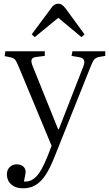

<svg xmlns="http://www.w3.org/2000/svg" viewBox="-20 -784 587 1034"><path d="M167 -584 150.9 -599.1 257.8 -743.2Q272.5 -764.2 293.9 -764.2Q304.2 -764.2 312.7 -758.8Q321.3 -753.4 333 -738.8L435.1 -599.1L418.9 -584L293.9 -688ZM102.1 230Q63.5 230 40.3 209Q17.1 188 17.1 154.8Q17.1 131.8 31.7 116.5Q46.4 101.1 69.8 101.1Q91.3 101.1 104.2 111.8Q117.2 122.6 118.2 140.1Q118.2 149.9 108.9 193.8Q126.5 194.8 140.9 189.9Q155.3 185.1 171.4 170.4Q187.5 155.8 203.9 126.7Q220.2 97.7 237.8 53.2L257.8 1L81.1 -423.8Q69.3 -452.6 61.5 -462.2Q53.7 -471.7 37.1 -475.1L4.9 -481.9L8.8 -507.8H221.2V-482.9L174.8 -477.1Q155.3 -474.6 150.6 -463.9Q146 -453.1 155.8 -428.2L293 -87.9H296.9L428.2 -424.8Q437.5 -446.3 432.4 -459.5Q427.2 -472.7 405.8 -476.1L365.2 -482.9L370.1 -507.8H546.9V-482.9L512.2 -477.1Q496.1 -473.1 487.8 -463.9Q479.5 -454.6 467.8 -424.8L273.9 60.1Q253.9 110.8 234.4 144Q214.8 177.2 193.8 196Q172.9 214.8 151.4 222.4Q129.9 230 102.1 230Z"/></svg>

Font: Literata Light
Style: Regular
Weight: 300
Designer: Latin by Veronika Burian and Jose Scaglione. Greek by Irene Vlachou. Cyrillic by Vera Evstafieva.
Foundry: TypeTogether
Version: Version 3.021